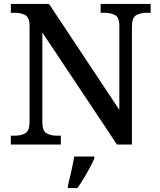

<svg xmlns="http://www.w3.org/2000/svg" viewBox="-20 -734 810 975"><path d="M35 0V-45H56Q86 -45 108 -57Q130 -69 130 -115V-603Q130 -646 108 -657.5Q86 -669 56 -669H35V-714H229L586 -176V-603Q586 -646 564 -657.5Q542 -669 512 -669H491V-714H745V-669H724Q694 -669 672 -657Q650 -645 650 -599V0H574L195 -569V-115Q195 -69 216.5 -57Q238 -45 268 -45H289V0ZM325 208Q333 176 342 136Q351 96 357 61H459V71Q450 92 435.5 119Q421 146 404.5 173Q388 200 373 221H325Z"/></svg>

Font: Noto Serif Tamil Medium
Style: Regular
Weight: 500
Designer: Indian Type Foundry, Tom Grace, and the Monotype Design Team
Foundry: Monotype Imaging Inc.
Version: Version 2.004; ttfautohint (v1.8.4.7-5d5b)